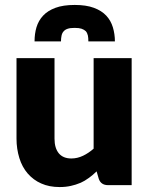

<svg xmlns="http://www.w3.org/2000/svg" viewBox="-20 -756 610 784"><path d="M362.3 -518.6H517.6V0H421.4Q392.1 0 383.3 -25.9L374.5 -56.2Q355.5 -38.1 343.3 -29.8Q325.2 -16.6 309.6 -9.8Q288.6 -1 270 2.9Q249 7.8 223.6 7.8Q180.7 7.8 148.4 -6.8Q116.7 -20.5 92.8 -47.9Q70.3 -74.2 59.1 -110.4Q47.4 -148.4 47.4 -189.5V-518.6H202.6V-189.5Q202.6 -151.4 220.2 -129.9Q237.8 -108.9 271.5 -108.9Q295.9 -108.9 319.3 -120.1Q341.8 -130.9 362.3 -148.9ZM285.2 -735.8Q332 -735.8 363.3 -724.1Q395 -712.4 414.1 -691.9Q432.6 -671.9 440.9 -644.5Q449.2 -616.7 449.2 -586.9H340.8Q340.8 -601.6 338.9 -610.8Q336.4 -621.6 330.6 -628.4Q324.2 -634.8 313 -638.7Q302.7 -642.1 285.2 -642.1Q266.6 -642.1 256.8 -638.7Q246.1 -635.3 240.2 -628.4Q233.9 -622.1 231.4 -610.8Q229 -599.6 229 -586.9H121.1Q121.1 -618.2 128.9 -644.5Q137.2 -671.9 155.8 -691.9Q174.8 -712.4 206.5 -724.1Q237.8 -735.8 285.2 -735.8Z"/></svg>

Font: Lato-ExtraBold
Style: Regular
Weight: 500
Designer: Lukasz Dziedzic with Adam Twardoch and Botio Nikoltchev
Foundry: tyPoland Lukasz Dziedzic
Version: ""